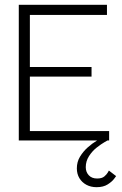

<svg xmlns="http://www.w3.org/2000/svg" viewBox="-20 -583 508 797"><path d="M58 0V-563H424V-521H104V-305H360V-265H104V-39H433V0ZM381 194Q357 194 338.5 184Q320 174 309.5 156.5Q299 139 299 116Q299 89 312 67.5Q325 46 344 29Q363 12 382.5 0.5Q402 -11 415 -16.5Q428 -22 428 -22V-1Q428 -1 414 7Q400 15 381.5 29.5Q363 44 349.5 65Q336 86 336 111Q336 131 348.5 144.5Q361 158 383 158Q403 158 413 149.5Q423 141 427.5 133Q432 125 432 125L462 148Q462 148 453.5 159.5Q445 171 427 182.5Q409 194 381 194Z"/></svg>

Font: Darker Grotesque
Style: Regular
Weight: 400
Designer: Gabriel Lam
Foundry: TypeRant
Version: Version 1.000;gftools[0.9.28]